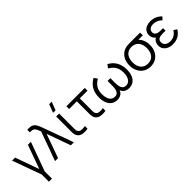

<svg xmlns="http://www.w3.org/2000/svg" viewBox="179 -1987 3374 3374"><g transform="rotate(-45 1866.0 -300.0)"><path d="M216 180V0L20 -540H95.3L254 -96L413.3 -540H488L292 0V180Z M744 -540Q741 -548 738.1 -555.4Q735.2 -562.8 732.5 -570Q716.8 -609.7 704.2 -629.3Q691.7 -649 671.4 -659.5Q651.2 -670 617.7 -670H592.3V-735H625.3Q661.7 -735 684.7 -729.7Q717.5 -722.3 740.5 -699.3Q763.5 -676.3 778.3 -645.5Q793.2 -614.7 811.5 -564.2Q813.5 -558.3 815.6 -552.2Q817.7 -546 820 -540L1016 0H940.7L782 -444L622.7 0H548Z M1186 -625H1123L1182.7 -780H1245.7ZM1238.8 4.7Q1202.8 -0.5 1176.7 -16.5Q1150.5 -32.5 1134.2 -63.3Q1125.5 -80 1121.5 -97.4Q1117.5 -114.8 1116.7 -132.3Q1115.8 -149.8 1116 -180Q1116.2 -183.8 1116.2 -187.8Q1116.2 -191.7 1116.2 -195.7V-540H1189.5V-198.3V-179.2Q1189 -148.5 1190.8 -132Q1192.5 -115.5 1200.5 -100.7Q1210.8 -81.8 1226.8 -72.3Q1242.8 -62.8 1265.5 -60.3Q1311.2 -56 1354.8 -64.3V0Q1329 6.5 1296.5 7.5Q1264 8.5 1238.8 4.7Z M1684.3 4.7Q1648.3 -0.5 1622.2 -16.5Q1596 -32.5 1579.7 -63.3Q1571 -80 1567 -97.4Q1563 -114.8 1562.2 -132.3Q1561.3 -149.8 1561.5 -180Q1561.7 -183.8 1561.7 -187.8Q1561.7 -191.7 1561.7 -195.7V-472H1370V-540H1826.7V-472H1635V-198.3V-179.2Q1634.5 -148.5 1636.2 -132Q1638 -115.5 1646 -100.7Q1656.3 -81.8 1672.3 -72.3Q1688.3 -62.8 1711 -60.3Q1756.7 -56 1800.3 -64.3V0Q1774.5 6.5 1742 7.5Q1709.5 8.5 1684.3 4.7Z M2085.5 15.7Q2019.7 15.7 1974.3 -17.5Q1929 -50.7 1906.2 -108.9Q1883.5 -167.2 1883.5 -243Q1883.5 -349.3 1926.8 -427.8Q1970.2 -506.2 2059.2 -555L2105.2 -493.3Q2028.8 -448.3 1995.2 -390.1Q1961.5 -331.8 1961.5 -247.3Q1961.5 -191.5 1976.2 -148.1Q1991 -104.7 2020.3 -79.8Q2049.7 -55 2092.5 -55Q2135 -55 2157.8 -77.8Q2180.7 -100.7 2188.6 -137.5Q2196.5 -174.3 2196.8 -230.5V-234.7V-343.3H2266.5V-234.7Q2266.5 -177.5 2274.1 -139.9Q2281.7 -102.3 2304.7 -78.7Q2327.7 -55 2370.8 -55Q2414.2 -55 2443.7 -80.3Q2473.2 -105.7 2487.5 -149.1Q2501.8 -192.5 2501.8 -247.3Q2501.8 -304.7 2486.8 -349Q2471.8 -393.3 2440.3 -428.4Q2408.8 -463.5 2358.2 -493.3L2404.2 -555Q2494.2 -505.7 2537 -427.1Q2579.8 -348.5 2579.8 -242.7Q2579.8 -166.3 2556.8 -108.1Q2533.8 -49.8 2488.5 -17.1Q2443.2 15.7 2378.5 15.7Q2319.2 15.7 2277.5 -14.8Q2235.8 -45.3 2223.2 -108H2240.2Q2227.5 -45.3 2185.8 -14.8Q2144.2 15.7 2085.5 15.7Z M2915.7 15Q2839.5 15 2781.4 -20.8Q2723.3 -56.5 2691.7 -119.8Q2660 -183 2660 -263Q2660 -334.5 2684.8 -392.1Q2709.7 -449.7 2755.7 -486.8Q2801.7 -523.8 2864.3 -535Q2883.3 -538.3 2909.1 -539.2Q2934.8 -540 2969 -540H3201.7V-472H3039.7L3064 -493.3Q3113.5 -461.2 3142.6 -400.2Q3171.7 -339.2 3171.7 -263Q3171.7 -182.8 3139.9 -119.7Q3108.2 -56.5 3050 -20.8Q2991.8 15 2915.7 15ZM2915.7 -55.3Q2972.7 -55.3 3012.8 -81.4Q3052.8 -107.5 3073.2 -154.3Q3093.7 -201.2 3093.7 -263Q3093.7 -324 3073.2 -370.5Q3052.8 -417 3012.7 -443.2Q2972.5 -469.3 2915.7 -469.7Q2858 -470 2818 -443.3Q2778 -416.7 2758 -369.7Q2738 -322.7 2738 -263Q2738 -200.3 2758.9 -153.5Q2779.8 -106.7 2819.8 -81Q2859.8 -55.3 2915.7 -55.3Z M3467 15Q3547.7 15 3608.6 -20.2Q3669.5 -55.5 3704.7 -120L3645.7 -157.3Q3615.8 -107.2 3571.9 -81.2Q3528 -55.3 3471.3 -55.3Q3431.8 -55.3 3402.2 -67.8Q3372.5 -80.2 3356.2 -103.5Q3340 -126.8 3340 -158.7Q3340 -188.5 3352.2 -207.1Q3364.3 -225.7 3388.2 -235.2Q3412.2 -244.8 3451.7 -247Q3458 -247.3 3464.7 -247.5Q3471.3 -247.7 3478 -247.7H3542V-310.3H3478.7Q3439.5 -310.3 3412.2 -319.3Q3384.8 -328.3 3369.6 -347.1Q3354.3 -365.8 3354.3 -394.3Q3354.3 -424.2 3369.8 -444.6Q3385.2 -465 3411.4 -475Q3437.7 -485 3470.3 -485Q3516.8 -485 3559.6 -465.8Q3602.3 -446.7 3632.7 -414.3L3679.7 -464Q3638.8 -508.7 3584.7 -531.8Q3530.5 -555 3465 -555Q3412.5 -555 3370.2 -536.3Q3328 -517.7 3303.5 -482.3Q3279 -447 3279 -399.3Q3279 -353.8 3300.8 -320.1Q3322.5 -286.3 3363.7 -264.3L3368 -292Q3334 -285.7 3310.9 -264.5Q3287.8 -243.3 3276.4 -213.5Q3265 -183.7 3265 -151.3Q3265 -101 3291.4 -63.3Q3317.8 -25.7 3363.8 -5.3Q3409.8 15 3467 15Z"/></g></svg>

Font: Manrope
Style: Regular
Weight: 400
Designer: Mikhail Sharanda
Foundry: Mikhail Sharanda
Version: Version 4.503